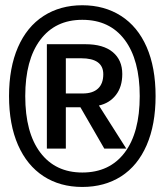

<svg xmlns="http://www.w3.org/2000/svg" viewBox="-20 -745 640 746"><path d="M584.5 -371.6Q584.5 -260.7 549.8 -180.9Q515.1 -101.1 450.7 -59.8Q386.2 -18.6 299.8 -18.6Q213.4 -18.6 149.2 -60.3Q85 -102.1 50 -181.6Q15.1 -261.2 15.1 -371.6Q15.1 -481.9 49.8 -561.5Q84.5 -641.1 149.2 -682.9Q213.9 -724.6 299.8 -724.6Q385.7 -724.6 450.4 -683.1Q515.1 -641.6 549.8 -562.3Q584.5 -482.9 584.5 -371.6ZM385.3 -167.5 292.5 -328.1H235.8V-167.5H162.1V-573.2H312Q381.3 -573.2 418.2 -542.5Q455.1 -511.7 455.1 -457.5Q455.1 -407.7 430.4 -376Q405.8 -344.2 364.3 -335L470.7 -167.5ZM381.3 -456.5Q381.3 -518.6 295.4 -518.6H235.8V-381.8H301.3Q340.3 -381.8 360.8 -400.9Q381.3 -419.9 381.3 -456.5ZM522.9 -371.6Q522.9 -512.2 464.6 -590.1Q406.2 -668 299.8 -668Q194.8 -668 136.5 -590.1Q78.1 -512.2 78.1 -371.6Q78.1 -229.5 136.7 -152.1Q195.3 -74.7 299.8 -74.7Q405.8 -74.7 464.4 -152.1Q522.9 -229.5 522.9 -371.6Z"/></svg>

Font: Cousine
Style: Bold
Weight: 700
Monospace: yes
Designer: Steve Matteson
Foundry: Ascender Corporation
Version: Version 1.20